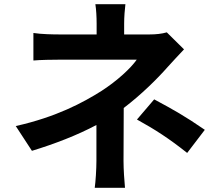

<svg xmlns="http://www.w3.org/2000/svg" viewBox="-20 -837 1040 914"><path d="M871 -109 955 -219C859 -285 807 -314 714 -364L632 -268C719 -220 784 -178 871 -109ZM856 -602 774 -683C750 -676 722 -673 691 -673H571V-725C571 -756 574 -793 577 -817H434C438 -792 440 -756 440 -725V-673H267C232 -673 177 -674 139 -680V-549C170 -552 233 -553 269 -553C312 -553 577 -553 631 -553C602 -512 540 -454 463 -404C376 -349 248 -280 55 -237L132 -119C240 -152 347 -193 439 -242V-71C439 -31 435 29 431 57H575C572 26 568 -31 568 -71L569 -323C652 -386 728 -461 779 -519C801 -543 831 -576 856 -602Z"/></svg>

Font: Noto Sans JP
Style: Bold
Weight: 700
Designer: Ryoko NISHIZUKA 西塚涼子 (kana, bopomofo & ideographs); Paul D. Hunt (Latin, Greek & Cyrillic); Sandoll Communications 산돌커뮤니
Foundry: Adobe
Version: Version 2.004;hotconv 1.0.118;makeotfexe 2.5.65603